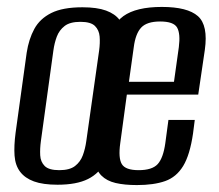

<svg xmlns="http://www.w3.org/2000/svg" viewBox="-20 -524 632 554"><path d="M146 9Q104 9 78 -0.5Q52 -10 38 -28.5Q24 -47 22 -75Q20 -103 25 -141L57 -372Q63 -411 79 -440.5Q95 -470 128 -486.5Q161 -503 218 -503Q260 -503 286 -493.5Q312 -484 325 -466.5Q338 -449 341 -425.5Q344 -402 340 -372L308 -142Q301 -91 284 -57.5Q267 -24 234 -7.5Q201 9 146 9ZM151 -33Q181 -33 196.5 -45Q212 -57 219 -76Q226 -95 229 -117L266 -378Q269 -400 267.5 -418.5Q266 -437 254 -449Q242 -461 212 -461Q182 -461 166.5 -449Q151 -437 144 -418.5Q137 -400 134 -378L98 -117Q95 -95 96 -76Q97 -57 109 -45Q121 -33 151 -33ZM375 10Q339 10 313.5 4Q288 -2 272.5 -17.5Q257 -33 252.5 -62.5Q248 -92 255 -139L288 -380Q299 -451 336 -477.5Q373 -504 447 -504Q521 -504 551 -477.5Q581 -451 571 -380L552 -251H346L327 -111Q321 -68 331.5 -50.5Q342 -33 380 -33Q419 -33 435 -50.5Q451 -68 457 -111L466 -178H542L537 -139Q528 -77 508.5 -45Q489 -13 456.5 -1.5Q424 10 375 10ZM352 -288H482L496 -388Q501 -427 491 -444.5Q481 -462 442 -462Q404 -462 387.5 -444.5Q371 -427 366 -388Z"/></svg>

Font: Alumni Sans Medium
Style: Italic
Weight: 500
Italic angle: -8°
Designer: Robert E. Leuschke
Foundry: Robert E. Leuschke
Version: Version 1.016